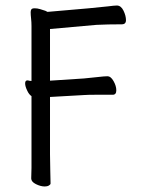

<svg xmlns="http://www.w3.org/2000/svg" viewBox="-20 -505 540 695"><path d="M142 170Q127 170 110 161.5Q93 153 93 141Q93 129 94 103Q94 85 94 -157Q85 -163 79 -176Q71 -192 71 -203Q71 -214 79 -214H81Q87 -212 94 -212Q94 -299 94 -411Q94 -425 92.5 -438Q91 -451 91 -461Q91 -467 93.5 -471Q96 -475 106 -475Q115 -475 125 -472Q135 -469 144 -466L152 -462Q342 -478 371 -482Q394 -485 403 -485Q418 -485 427 -466.5Q436 -448 436 -432Q436 -417 421 -417Q369 -417 329 -415L161 -400V-213L284 -221Q307 -223 332.5 -226Q358 -229 369.5 -229Q381 -229 391 -211.5Q401 -194 401 -178Q401 -162 388 -162H325Q299 -162 285 -161L161 -154V53Q161 84 162 113Q163 142 163 159Q163 163 157 166.5Q151 170 142 170Z"/></svg>

Font: LXGW WenKai Mono Lite
Style: Regular
Weight: 400
Monospace: yes
Designer: LXGW / Fontworks Inc.
Foundry: LXGW / Fontworks Inc.
Version: Version 1.520; June 14, 2025